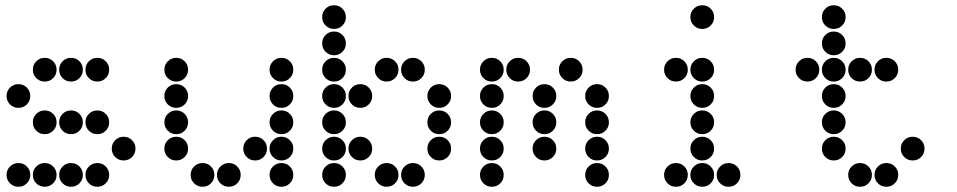

<svg xmlns="http://www.w3.org/2000/svg" viewBox="-20 -715 3640 730"><path d="M149 -495Q131 -495 118 -482Q105 -469 105 -451V-449Q105 -431 118 -418Q131 -405 149 -405H151Q169 -405 182 -418Q195 -431 195 -449V-451Q195 -469 182 -482Q169 -495 151 -495ZM249 -495Q231 -495 218 -482Q205 -469 205 -451V-449Q205 -431 218 -418Q231 -405 249 -405H251Q269 -405 282 -418Q295 -431 295 -449V-451Q295 -469 282 -482Q269 -495 251 -495ZM349 -495Q331 -495 318 -482Q305 -469 305 -451V-449Q305 -431 318 -418Q331 -405 349 -405H351Q369 -405 382 -418Q395 -431 395 -449V-451Q395 -469 382 -482Q369 -495 351 -495ZM49 -395Q31 -395 18 -382Q5 -369 5 -351V-349Q5 -331 18 -318Q31 -305 49 -305H51Q69 -305 82 -318Q95 -331 95 -349V-351Q95 -369 82 -382Q69 -395 51 -395ZM149 -295Q131 -295 118 -282Q105 -269 105 -251V-249Q105 -231 118 -218Q131 -205 149 -205H151Q169 -205 182 -218Q195 -231 195 -249V-251Q195 -269 182 -282Q169 -295 151 -295ZM249 -295Q231 -295 218 -282Q205 -269 205 -251V-249Q205 -231 218 -218Q231 -205 249 -205H251Q269 -205 282 -218Q295 -231 295 -249V-251Q295 -269 282 -282Q269 -295 251 -295ZM349 -295Q331 -295 318 -282Q305 -269 305 -251V-249Q305 -231 318 -218Q331 -205 349 -205H351Q369 -205 382 -218Q395 -231 395 -249V-251Q395 -269 382 -282Q369 -295 351 -295ZM449 -195Q431 -195 418 -182Q405 -169 405 -151V-149Q405 -131 418 -118Q431 -105 449 -105H451Q469 -105 482 -118Q495 -131 495 -149V-151Q495 -169 482 -182Q469 -195 451 -195ZM49 -95Q31 -95 18 -82Q5 -69 5 -51V-49Q5 -31 18 -18Q31 -5 49 -5H51Q69 -5 82 -18Q95 -31 95 -49V-51Q95 -69 82 -82Q69 -95 51 -95ZM149 -95Q131 -95 118 -82Q105 -69 105 -51V-49Q105 -31 118 -18Q131 -5 149 -5H151Q169 -5 182 -18Q195 -31 195 -49V-51Q195 -69 182 -82Q169 -95 151 -95ZM249 -95Q231 -95 218 -82Q205 -69 205 -51V-49Q205 -31 218 -18Q231 -5 249 -5H251Q269 -5 282 -18Q295 -31 295 -49V-51Q295 -69 282 -82Q269 -95 251 -95ZM349 -95Q331 -95 318 -82Q305 -69 305 -51V-49Q305 -31 318 -18Q331 -5 349 -5H351Q369 -5 382 -18Q395 -31 395 -49V-51Q395 -69 382 -82Q369 -95 351 -95Z M649 -495Q631 -495 618 -482Q605 -469 605 -451V-449Q605 -431 618 -418Q631 -405 649 -405H651Q669 -405 682 -418Q695 -431 695 -449V-451Q695 -469 682 -482Q669 -495 651 -495ZM1049 -495Q1031 -495 1018 -482Q1005 -469 1005 -451V-449Q1005 -431 1018 -418Q1031 -405 1049 -405H1051Q1069 -405 1082 -418Q1095 -431 1095 -449V-451Q1095 -469 1082 -482Q1069 -495 1051 -495ZM649 -395Q631 -395 618 -382Q605 -369 605 -351V-349Q605 -331 618 -318Q631 -305 649 -305H651Q669 -305 682 -318Q695 -331 695 -349V-351Q695 -369 682 -382Q669 -395 651 -395ZM1049 -395Q1031 -395 1018 -382Q1005 -369 1005 -351V-349Q1005 -331 1018 -318Q1031 -305 1049 -305H1051Q1069 -305 1082 -318Q1095 -331 1095 -349V-351Q1095 -369 1082 -382Q1069 -395 1051 -395ZM649 -295Q631 -295 618 -282Q605 -269 605 -251V-249Q605 -231 618 -218Q631 -205 649 -205H651Q669 -205 682 -218Q695 -231 695 -249V-251Q695 -269 682 -282Q669 -295 651 -295ZM1049 -295Q1031 -295 1018 -282Q1005 -269 1005 -251V-249Q1005 -231 1018 -218Q1031 -205 1049 -205H1051Q1069 -205 1082 -218Q1095 -231 1095 -249V-251Q1095 -269 1082 -282Q1069 -295 1051 -295ZM649 -195Q631 -195 618 -182Q605 -169 605 -151V-149Q605 -131 618 -118Q631 -105 649 -105H651Q669 -105 682 -118Q695 -131 695 -149V-151Q695 -169 682 -182Q669 -195 651 -195ZM949 -195Q931 -195 918 -182Q905 -169 905 -151V-149Q905 -131 918 -118Q931 -105 949 -105H951Q969 -105 982 -118Q995 -131 995 -149V-151Q995 -169 982 -182Q969 -195 951 -195ZM1049 -195Q1031 -195 1018 -182Q1005 -169 1005 -151V-149Q1005 -131 1018 -118Q1031 -105 1049 -105H1051Q1069 -105 1082 -118Q1095 -131 1095 -149V-151Q1095 -169 1082 -182Q1069 -195 1051 -195ZM749 -95Q731 -95 718 -82Q705 -69 705 -51V-49Q705 -31 718 -18Q731 -5 749 -5H751Q769 -5 782 -18Q795 -31 795 -49V-51Q795 -69 782 -82Q769 -95 751 -95ZM849 -95Q831 -95 818 -82Q805 -69 805 -51V-49Q805 -31 818 -18Q831 -5 849 -5H851Q869 -5 882 -18Q895 -31 895 -49V-51Q895 -69 882 -82Q869 -95 851 -95ZM1049 -95Q1031 -95 1018 -82Q1005 -69 1005 -51V-49Q1005 -31 1018 -18Q1031 -5 1049 -5H1051Q1069 -5 1082 -18Q1095 -31 1095 -49V-51Q1095 -69 1082 -82Q1069 -95 1051 -95Z M1249 -695Q1231 -695 1218 -682Q1205 -669 1205 -651V-649Q1205 -631 1218 -618Q1231 -605 1249 -605H1251Q1269 -605 1282 -618Q1295 -631 1295 -649V-651Q1295 -669 1282 -682Q1269 -695 1251 -695ZM1249 -595Q1231 -595 1218 -582Q1205 -569 1205 -551V-549Q1205 -531 1218 -518Q1231 -505 1249 -505H1251Q1269 -505 1282 -518Q1295 -531 1295 -549V-551Q1295 -569 1282 -582Q1269 -595 1251 -595ZM1249 -495Q1231 -495 1218 -482Q1205 -469 1205 -451V-449Q1205 -431 1218 -418Q1231 -405 1249 -405H1251Q1269 -405 1282 -418Q1295 -431 1295 -449V-451Q1295 -469 1282 -482Q1269 -495 1251 -495ZM1449 -495Q1431 -495 1418 -482Q1405 -469 1405 -451V-449Q1405 -431 1418 -418Q1431 -405 1449 -405H1451Q1469 -405 1482 -418Q1495 -431 1495 -449V-451Q1495 -469 1482 -482Q1469 -495 1451 -495ZM1549 -495Q1531 -495 1518 -482Q1505 -469 1505 -451V-449Q1505 -431 1518 -418Q1531 -405 1549 -405H1551Q1569 -405 1582 -418Q1595 -431 1595 -449V-451Q1595 -469 1582 -482Q1569 -495 1551 -495ZM1249 -395Q1231 -395 1218 -382Q1205 -369 1205 -351V-349Q1205 -331 1218 -318Q1231 -305 1249 -305H1251Q1269 -305 1282 -318Q1295 -331 1295 -349V-351Q1295 -369 1282 -382Q1269 -395 1251 -395ZM1349 -395Q1331 -395 1318 -382Q1305 -369 1305 -351V-349Q1305 -331 1318 -318Q1331 -305 1349 -305H1351Q1369 -305 1382 -318Q1395 -331 1395 -349V-351Q1395 -369 1382 -382Q1369 -395 1351 -395ZM1649 -395Q1631 -395 1618 -382Q1605 -369 1605 -351V-349Q1605 -331 1618 -318Q1631 -305 1649 -305H1651Q1669 -305 1682 -318Q1695 -331 1695 -349V-351Q1695 -369 1682 -382Q1669 -395 1651 -395ZM1249 -295Q1231 -295 1218 -282Q1205 -269 1205 -251V-249Q1205 -231 1218 -218Q1231 -205 1249 -205H1251Q1269 -205 1282 -218Q1295 -231 1295 -249V-251Q1295 -269 1282 -282Q1269 -295 1251 -295ZM1649 -295Q1631 -295 1618 -282Q1605 -269 1605 -251V-249Q1605 -231 1618 -218Q1631 -205 1649 -205H1651Q1669 -205 1682 -218Q1695 -231 1695 -249V-251Q1695 -269 1682 -282Q1669 -295 1651 -295ZM1249 -195Q1231 -195 1218 -182Q1205 -169 1205 -151V-149Q1205 -131 1218 -118Q1231 -105 1249 -105H1251Q1269 -105 1282 -118Q1295 -131 1295 -149V-151Q1295 -169 1282 -182Q1269 -195 1251 -195ZM1349 -195Q1331 -195 1318 -182Q1305 -169 1305 -151V-149Q1305 -131 1318 -118Q1331 -105 1349 -105H1351Q1369 -105 1382 -118Q1395 -131 1395 -149V-151Q1395 -169 1382 -182Q1369 -195 1351 -195ZM1649 -195Q1631 -195 1618 -182Q1605 -169 1605 -151V-149Q1605 -131 1618 -118Q1631 -105 1649 -105H1651Q1669 -105 1682 -118Q1695 -131 1695 -149V-151Q1695 -169 1682 -182Q1669 -195 1651 -195ZM1249 -95Q1231 -95 1218 -82Q1205 -69 1205 -51V-49Q1205 -31 1218 -18Q1231 -5 1249 -5H1251Q1269 -5 1282 -18Q1295 -31 1295 -49V-51Q1295 -69 1282 -82Q1269 -95 1251 -95ZM1449 -95Q1431 -95 1418 -82Q1405 -69 1405 -51V-49Q1405 -31 1418 -18Q1431 -5 1449 -5H1451Q1469 -5 1482 -18Q1495 -31 1495 -49V-51Q1495 -69 1482 -82Q1469 -95 1451 -95ZM1549 -95Q1531 -95 1518 -82Q1505 -69 1505 -51V-49Q1505 -31 1518 -18Q1531 -5 1549 -5H1551Q1569 -5 1582 -18Q1595 -31 1595 -49V-51Q1595 -69 1582 -82Q1569 -95 1551 -95Z M1849 -495Q1831 -495 1818 -482Q1805 -469 1805 -451V-449Q1805 -431 1818 -418Q1831 -405 1849 -405H1851Q1869 -405 1882 -418Q1895 -431 1895 -449V-451Q1895 -469 1882 -482Q1869 -495 1851 -495ZM1949 -495Q1931 -495 1918 -482Q1905 -469 1905 -451V-449Q1905 -431 1918 -418Q1931 -405 1949 -405H1951Q1969 -405 1982 -418Q1995 -431 1995 -449V-451Q1995 -469 1982 -482Q1969 -495 1951 -495ZM2149 -495Q2131 -495 2118 -482Q2105 -469 2105 -451V-449Q2105 -431 2118 -418Q2131 -405 2149 -405H2151Q2169 -405 2182 -418Q2195 -431 2195 -449V-451Q2195 -469 2182 -482Q2169 -495 2151 -495ZM1849 -395Q1831 -395 1818 -382Q1805 -369 1805 -351V-349Q1805 -331 1818 -318Q1831 -305 1849 -305H1851Q1869 -305 1882 -318Q1895 -331 1895 -349V-351Q1895 -369 1882 -382Q1869 -395 1851 -395ZM2049 -395Q2031 -395 2018 -382Q2005 -369 2005 -351V-349Q2005 -331 2018 -318Q2031 -305 2049 -305H2051Q2069 -305 2082 -318Q2095 -331 2095 -349V-351Q2095 -369 2082 -382Q2069 -395 2051 -395ZM2249 -395Q2231 -395 2218 -382Q2205 -369 2205 -351V-349Q2205 -331 2218 -318Q2231 -305 2249 -305H2251Q2269 -305 2282 -318Q2295 -331 2295 -349V-351Q2295 -369 2282 -382Q2269 -395 2251 -395ZM1849 -295Q1831 -295 1818 -282Q1805 -269 1805 -251V-249Q1805 -231 1818 -218Q1831 -205 1849 -205H1851Q1869 -205 1882 -218Q1895 -231 1895 -249V-251Q1895 -269 1882 -282Q1869 -295 1851 -295ZM2049 -295Q2031 -295 2018 -282Q2005 -269 2005 -251V-249Q2005 -231 2018 -218Q2031 -205 2049 -205H2051Q2069 -205 2082 -218Q2095 -231 2095 -249V-251Q2095 -269 2082 -282Q2069 -295 2051 -295ZM2249 -295Q2231 -295 2218 -282Q2205 -269 2205 -251V-249Q2205 -231 2218 -218Q2231 -205 2249 -205H2251Q2269 -205 2282 -218Q2295 -231 2295 -249V-251Q2295 -269 2282 -282Q2269 -295 2251 -295ZM1849 -195Q1831 -195 1818 -182Q1805 -169 1805 -151V-149Q1805 -131 1818 -118Q1831 -105 1849 -105H1851Q1869 -105 1882 -118Q1895 -131 1895 -149V-151Q1895 -169 1882 -182Q1869 -195 1851 -195ZM2049 -195Q2031 -195 2018 -182Q2005 -169 2005 -151V-149Q2005 -131 2018 -118Q2031 -105 2049 -105H2051Q2069 -105 2082 -118Q2095 -131 2095 -149V-151Q2095 -169 2082 -182Q2069 -195 2051 -195ZM2249 -195Q2231 -195 2218 -182Q2205 -169 2205 -151V-149Q2205 -131 2218 -118Q2231 -105 2249 -105H2251Q2269 -105 2282 -118Q2295 -131 2295 -149V-151Q2295 -169 2282 -182Q2269 -195 2251 -195ZM1849 -95Q1831 -95 1818 -82Q1805 -69 1805 -51V-49Q1805 -31 1818 -18Q1831 -5 1849 -5H1851Q1869 -5 1882 -18Q1895 -31 1895 -49V-51Q1895 -69 1882 -82Q1869 -95 1851 -95ZM2249 -95Q2231 -95 2218 -82Q2205 -69 2205 -51V-49Q2205 -31 2218 -18Q2231 -5 2249 -5H2251Q2269 -5 2282 -18Q2295 -31 2295 -49V-51Q2295 -69 2282 -82Q2269 -95 2251 -95Z M2649 -695Q2631 -695 2618 -682Q2605 -669 2605 -651V-649Q2605 -631 2618 -618Q2631 -605 2649 -605H2651Q2669 -605 2682 -618Q2695 -631 2695 -649V-651Q2695 -669 2682 -682Q2669 -695 2651 -695ZM2549 -495Q2531 -495 2518 -482Q2505 -469 2505 -451V-449Q2505 -431 2518 -418Q2531 -405 2549 -405H2551Q2569 -405 2582 -418Q2595 -431 2595 -449V-451Q2595 -469 2582 -482Q2569 -495 2551 -495ZM2649 -495Q2631 -495 2618 -482Q2605 -469 2605 -451V-449Q2605 -431 2618 -418Q2631 -405 2649 -405H2651Q2669 -405 2682 -418Q2695 -431 2695 -449V-451Q2695 -469 2682 -482Q2669 -495 2651 -495ZM2649 -395Q2631 -395 2618 -382Q2605 -369 2605 -351V-349Q2605 -331 2618 -318Q2631 -305 2649 -305H2651Q2669 -305 2682 -318Q2695 -331 2695 -349V-351Q2695 -369 2682 -382Q2669 -395 2651 -395ZM2649 -295Q2631 -295 2618 -282Q2605 -269 2605 -251V-249Q2605 -231 2618 -218Q2631 -205 2649 -205H2651Q2669 -205 2682 -218Q2695 -231 2695 -249V-251Q2695 -269 2682 -282Q2669 -295 2651 -295ZM2649 -195Q2631 -195 2618 -182Q2605 -169 2605 -151V-149Q2605 -131 2618 -118Q2631 -105 2649 -105H2651Q2669 -105 2682 -118Q2695 -131 2695 -149V-151Q2695 -169 2682 -182Q2669 -195 2651 -195ZM2549 -95Q2531 -95 2518 -82Q2505 -69 2505 -51V-49Q2505 -31 2518 -18Q2531 -5 2549 -5H2551Q2569 -5 2582 -18Q2595 -31 2595 -49V-51Q2595 -69 2582 -82Q2569 -95 2551 -95ZM2649 -95Q2631 -95 2618 -82Q2605 -69 2605 -51V-49Q2605 -31 2618 -18Q2631 -5 2649 -5H2651Q2669 -5 2682 -18Q2695 -31 2695 -49V-51Q2695 -69 2682 -82Q2669 -95 2651 -95ZM2749 -95Q2731 -95 2718 -82Q2705 -69 2705 -51V-49Q2705 -31 2718 -18Q2731 -5 2749 -5H2751Q2769 -5 2782 -18Q2795 -31 2795 -49V-51Q2795 -69 2782 -82Q2769 -95 2751 -95Z M3149 -695Q3131 -695 3118 -682Q3105 -669 3105 -651V-649Q3105 -631 3118 -618Q3131 -605 3149 -605H3151Q3169 -605 3182 -618Q3195 -631 3195 -649V-651Q3195 -669 3182 -682Q3169 -695 3151 -695ZM3149 -595Q3131 -595 3118 -582Q3105 -569 3105 -551V-549Q3105 -531 3118 -518Q3131 -505 3149 -505H3151Q3169 -505 3182 -518Q3195 -531 3195 -549V-551Q3195 -569 3182 -582Q3169 -595 3151 -595ZM3049 -495Q3031 -495 3018 -482Q3005 -469 3005 -451V-449Q3005 -431 3018 -418Q3031 -405 3049 -405H3051Q3069 -405 3082 -418Q3095 -431 3095 -449V-451Q3095 -469 3082 -482Q3069 -495 3051 -495ZM3149 -495Q3131 -495 3118 -482Q3105 -469 3105 -451V-449Q3105 -431 3118 -418Q3131 -405 3149 -405H3151Q3169 -405 3182 -418Q3195 -431 3195 -449V-451Q3195 -469 3182 -482Q3169 -495 3151 -495ZM3249 -495Q3231 -495 3218 -482Q3205 -469 3205 -451V-449Q3205 -431 3218 -418Q3231 -405 3249 -405H3251Q3269 -405 3282 -418Q3295 -431 3295 -449V-451Q3295 -469 3282 -482Q3269 -495 3251 -495ZM3349 -495Q3331 -495 3318 -482Q3305 -469 3305 -451V-449Q3305 -431 3318 -418Q3331 -405 3349 -405H3351Q3369 -405 3382 -418Q3395 -431 3395 -449V-451Q3395 -469 3382 -482Q3369 -495 3351 -495ZM3149 -395Q3131 -395 3118 -382Q3105 -369 3105 -351V-349Q3105 -331 3118 -318Q3131 -305 3149 -305H3151Q3169 -305 3182 -318Q3195 -331 3195 -349V-351Q3195 -369 3182 -382Q3169 -395 3151 -395ZM3149 -295Q3131 -295 3118 -282Q3105 -269 3105 -251V-249Q3105 -231 3118 -218Q3131 -205 3149 -205H3151Q3169 -205 3182 -218Q3195 -231 3195 -249V-251Q3195 -269 3182 -282Q3169 -295 3151 -295ZM3149 -195Q3131 -195 3118 -182Q3105 -169 3105 -151V-149Q3105 -131 3118 -118Q3131 -105 3149 -105H3151Q3169 -105 3182 -118Q3195 -131 3195 -149V-151Q3195 -169 3182 -182Q3169 -195 3151 -195ZM3449 -195Q3431 -195 3418 -182Q3405 -169 3405 -151V-149Q3405 -131 3418 -118Q3431 -105 3449 -105H3451Q3469 -105 3482 -118Q3495 -131 3495 -149V-151Q3495 -169 3482 -182Q3469 -195 3451 -195ZM3249 -95Q3231 -95 3218 -82Q3205 -69 3205 -51V-49Q3205 -31 3218 -18Q3231 -5 3249 -5H3251Q3269 -5 3282 -18Q3295 -31 3295 -49V-51Q3295 -69 3282 -82Q3269 -95 3251 -95ZM3349 -95Q3331 -95 3318 -82Q3305 -69 3305 -51V-49Q3305 -31 3318 -18Q3331 -5 3349 -5H3351Q3369 -5 3382 -18Q3395 -31 3395 -49V-51Q3395 -69 3382 -82Q3369 -95 3351 -95Z"/></svg>

Font: Doto Rounded Black
Style: Regular
Weight: 900
Monospace: yes
Version: Version 1.000